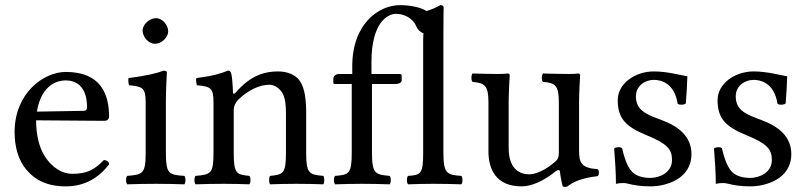

<svg xmlns="http://www.w3.org/2000/svg" viewBox="-20 -718 3151 750"><path d="M124 -282C143 -395 213 -404 237 -404C275 -404 320 -383 320 -299C320 -290 316 -285.2 305 -285ZM386 -93C349 -55 320 -39 262 -39C226 -39 184 -60 153 -111C133 -144 121 -190 121 -248L387 -246C399 -246 406 -252 406 -263C406 -347 376 -437 237 -437C150 -437 37 -354 37 -202C37 -146 51 -92 84 -54C118 -14 165 10 237 10C313 10 367 -25 407 -77C404 -87 398 -92 386 -93Z M537 -599C537 -573 561 -547 585 -547C613 -547 637 -573.9 637 -595C637 -619 616 -647 589 -647C565 -647 537 -623 537 -599ZM628 -122V-321.3C628 -371 632 -435 632 -435C632 -439 627 -442 619 -442C590.5 -431 551 -422 482 -413C480 -407 482 -391 484 -385C538.5 -379.9 549 -374 549 -317V-122C549 -39 538 -36 477 -31C471 -25 471 -4 477 2C510 1 549 0 589 0C629 0 667 1 700 2C706 -4 706 -25 700 -31C639 -35 628 -39 628 -122Z M902 -358C895.9 -351 890.3 -348.6 890 -358C889 -385 886.7 -423.7 882 -434C879.9 -438.6 878 -442 870 -442C842 -431 816 -422 747 -413C745 -407 747 -391 749 -385C803 -380 814 -375 814 -317V-122C814 -40 804 -36 744 -31C738 -25 738 -4 744 2C774 1 814 0 854 0C894 0 924 1 954 2C960 -4 960 -25 954 -31C903 -36 893 -40 893 -122V-286C893 -307 902 -319 910 -328C948 -365 993 -387 1032 -387C1052 -387 1073 -374 1085 -351C1095 -331 1097 -304 1097 -274V-122C1097 -40 1087 -36 1035 -31C1030 -25 1030 -4 1035 2C1065 1 1097 0 1137 0C1177 0 1213 1 1243 2C1248 -4 1248 -25 1243 -31C1187 -36 1176 -40 1176 -122V-271C1176 -326 1172 -374 1149 -405C1132 -427 1101 -439 1066 -439C1017 -439 961.3 -426 902 -358Z M1712 -122V-583C1712 -648 1713 -688 1713 -688C1713 -695 1709 -698 1700 -698C1686.7 -690 1662.3 -679 1646 -675C1624 -690 1578 -698 1543 -698C1459 -698 1356 -625 1356 -459V-429H1305C1287 -429 1282 -417 1282 -409V-396C1282 -391 1283 -390 1287 -390H1354V-122C1354 -39 1343 -35 1289 -31C1283 -25 1283 -4 1289 2C1323 1 1359.7 0 1394 0C1430.3 0 1467 1 1502 2C1508 -4 1508 -25 1502 -31C1446 -36 1433 -39 1433 -122V-390H1526C1535 -390 1549 -394 1549 -403V-423C1549 -427 1546 -429 1541 -429H1431V-476C1431 -630 1494 -664 1527 -664C1557 -664 1593 -648 1606 -615C1612 -602 1622 -592 1634 -588C1633.7 -582.7 1633 -571.7 1633 -563V-122C1633 -39 1624 -34 1574 -31C1568 -25 1568 -4 1574 2C1604 1 1634 0 1673 0C1716 0 1750 1 1782 2C1788 -4 1788 -25 1782 -31C1726 -35 1712 -39 1712 -122Z M2017 10C2056 10 2103 -10 2152 -50C2157 -54 2166.3 -56 2167 -49C2169.5 -23.5 2178 10 2178 10C2186 13 2190.5 12.5 2197 10C2219 -8 2254 -23 2315 -30C2321 -36 2321 -51 2315 -57C2251 -62 2242 -81 2242 -130V-322C2242 -352 2246 -425 2246 -425C2246 -428 2243 -431 2238 -431C2233 -430 2218 -429 2203 -429C2171 -429 2135 -430 2101 -431C2095 -425 2095 -404 2101 -398C2150 -395 2163 -383 2163 -317V-124C2163 -105 2161 -97 2147 -85C2110 -53 2072 -37 2047 -37C2017 -37 1967 -51 1967 -140V-322C1967 -352 1971 -425 1971 -425C1971 -428 1968 -431 1963 -431C1958 -430 1943 -429 1928 -429C1896 -429 1860 -430 1826 -431C1820 -425 1820 -404 1826 -398C1874 -394 1888 -383 1888 -318V-126C1888 -57 1918 10 2017 10Z M2379 -138C2383 -89 2386 -42 2386 0C2396 -2 2406 -3 2411 -3C2418 -3 2424 -3 2431 -1C2458 6 2485 10 2522 10C2578 10 2681 -17 2681 -116C2681 -184.3 2632 -224 2564 -249.2C2503.8 -271.5 2464 -287 2464 -342C2464 -383 2500 -406 2534 -406C2556 -406 2614 -398 2627 -313C2633 -307 2653 -308 2659 -314C2662 -350 2664 -387 2665 -420C2634 -425 2586 -439 2534 -439C2460 -439 2393 -391 2393 -327C2393 -254 2426 -223 2503 -191C2586 -157 2605 -136 2605 -93C2605 -44 2557 -23 2520 -23C2481 -23 2459.3 -36.3 2449 -47C2427 -70 2416 -114 2410 -139C2404 -145 2385 -144 2379 -138Z M2769 -138C2773 -89 2776 -42 2776 0C2786 -2 2796 -3 2801 -3C2808 -3 2814 -3 2821 -1C2848 6 2875 10 2912 10C2968 10 3071 -17 3071 -116C3071 -184.3 3022 -224 2954 -249.2C2893.8 -271.5 2854 -287 2854 -342C2854 -383 2890 -406 2924 -406C2946 -406 3004 -398 3017 -313C3023 -307 3043 -308 3049 -314C3052 -350 3054 -387 3055 -420C3024 -425 2976 -439 2924 -439C2850 -439 2783 -391 2783 -327C2783 -254 2816 -223 2893 -191C2976 -157 2995 -136 2995 -93C2995 -44 2947 -23 2910 -23C2871 -23 2849.3 -36.3 2839 -47C2817 -70 2806 -114 2800 -139C2794 -145 2775 -144 2769 -138Z"/></svg>

Font: Libertinus Math
Style: Regular
Weight: 400
Designer: Philipp H. Poll
Foundry: Khaled Hosny
Version: Version 6.2